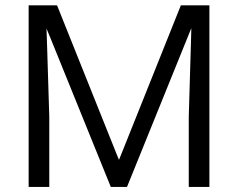

<svg xmlns="http://www.w3.org/2000/svg" viewBox="-20 -724 913 736"><path d="M198.7 -703.6 429.2 -127.9 436 -111.3 442.9 -127.9 673.3 -703.6H782.7V-7.3H703.6V-276.9L712.4 -575.7L713.4 -616.2L698.2 -578.6L466.8 -7.3H404.8L173.8 -577.1L158.2 -614.7L159.7 -574.2L168.9 -276.9V-7.3H89.8V-703.6Z"/></svg>

Font: Vazir Light FD-UI
Style: Light-FD-UI
Weight: 300
Designer: Saber Rastikerdar
Foundry: Saber Rastikerdar
Version: Version 30.1.0